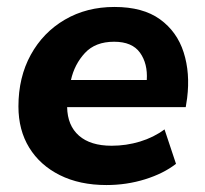

<svg xmlns="http://www.w3.org/2000/svg" viewBox="-20 -521 589 552"><path d="M286 11Q209 11 152 -17.5Q95 -46 64 -96.5Q33 -147 33 -215Q33 -299 68.5 -363.5Q104 -428 166.5 -464.5Q229 -501 309 -501Q391 -501 440 -465.5Q489 -430 508 -370.5Q527 -311 518 -239L514 -213H173Q174 -160 207 -131Q240 -102 301 -102Q343 -102 382.5 -114Q422 -126 453 -149L486 -50Q450 -22 397 -5.5Q344 11 286 11ZM308 -401Q254 -401 224 -368.5Q194 -336 184 -291H402Q405 -338 382.5 -369.5Q360 -401 308 -401Z"/></svg>

Font: Nunito Sans ExtraBold
Style: Italic
Weight: 800
Italic angle: -9°
Designer: Vernon Adams
Foundry: Vernon Adams
Version: Version 3.006; ttfautohint (v1.8.3)